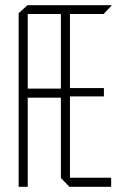

<svg xmlns="http://www.w3.org/2000/svg" viewBox="-20 -721 470 741"><path d="M52 0V-670L86 -701H87V0ZM87 -344V-379H215L218 -344ZM248 0 215 -34V-35H409V0ZM215 -35V-667H250V-35ZM87 -667V-701H219L250 -668V-667ZM250 -349V-381H381V-349ZM250 -667 219 -701H411V-700L380 -667Z"/></svg>

Font: Foldit ExtraLight
Style: Regular
Weight: 250
Version: Version 1.003